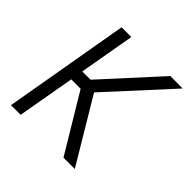

<svg xmlns="http://www.w3.org/2000/svg" viewBox="-146 -644 761 761"><g transform="rotate(45 234.0 -264.0)"><path d="M171.4 -241.2H118.7L76.2 0H22L113.8 -528.3H168.5L127.4 -294.4H173.8L387.2 -528.3L456.5 -527.8L219.2 -268.6L379.9 0H316.4Z"/></g></svg>

Font: MAUL Condensed Light Italic
Style: Light Italic
Weight: 300
Italic angle: -12°
Designer: MAUL
Version: Version 1.0; 2020; ttfautohint (v1.8.3)